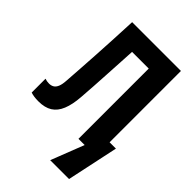

<svg xmlns="http://www.w3.org/2000/svg" viewBox="-265 -822 1138 1138"><g transform="rotate(45 304.0 -253.0)"><path d="M381 208 462 0H437L462 -116H608L539 208ZM85 11Q64 11 47.5 8.5Q31 6 20 2V-114Q28 -111 36.5 -109.5Q45 -108 55 -108Q72 -108 85 -115.5Q98 -123 106 -141.5Q114 -160 116 -193Q120 -246 123.5 -302.5Q127 -359 131 -421.5Q135 -484 138.5 -556.5Q142 -629 146 -714H555V0H410V-589H239L273 -638Q269 -564 265.5 -502.5Q262 -441 259 -388Q256 -335 253 -286Q250 -237 246 -186Q241 -119 223 -75Q205 -31 171.5 -10Q138 11 85 11Z"/></g></svg>

Font: Noto Sans Mono
Style: Bold
Weight: 700
Designer: Monotype Design Team
Foundry: Monotype Imaging Inc.
Version: Version 2.014